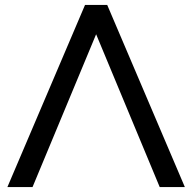

<svg xmlns="http://www.w3.org/2000/svg" viewBox="-20 -759 780 779"><path d="M10 0H112L370 -620L628 0H730L415 -739H325Z"/></svg>

Font: Involve Medium
Style: Regular
Weight: 500
Designer: Stefan Peev
Foundry: Context Ltd.
Version: Version 1.001